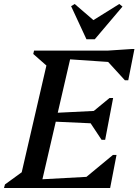

<svg xmlns="http://www.w3.org/2000/svg" viewBox="-46 -944 695 964"><path d="M-26 0 -21 -18 63 -79 187 -615 121 -673 125 -690H496L617 -698H629L598 -541H581L497 -633L306 -646L244 -378L425 -387L504 -452H522L482 -242H464L409 -325L234 -333L167 -44L388 -56L521 -166H539L507 0ZM388 -747 311 -913 329 -924 423 -843 553 -924 569 -911 430 -747Z"/></svg>

Font: Platypi
Style: Italic
Weight: 400
Italic angle: -13°
Designer: David Sargent
Foundry: Bolt Cutter Type
Version: Version 1.200; ttfautohint (v1.8.4.7-5d5b)